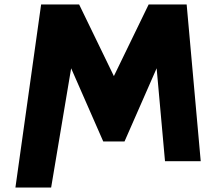

<svg xmlns="http://www.w3.org/2000/svg" viewBox="-20 -721 967 859"><path d="M718.2 0.1H878L815.1 -701.1H645.1L489.5 -380.5L334 -701.1H164L49 118H208.8L298.3 -415.5L441.9 -88.1H537.1L680.8 -415.5Z"/></svg>

Font: Sztylet
Style: Bd
Weight: 700
Foundry: Cannot Into Space Fonts, PlusOne Fonts
Version: Version 0.12